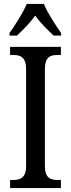

<svg xmlns="http://www.w3.org/2000/svg" viewBox="-20 -951 358 971"><path d="M28 -784V-771H66C97 -801 132 -835 158 -872C184 -835 220 -801 251 -771H289V-784C262 -822 220 -886 202 -931H115C97 -886 55 -822 28 -784ZM31 0H288V-41H271C234 -41 207 -52 207 -112V-601C207 -662 233 -673 271 -673H288V-714H31V-673H48C83 -673 112 -662 112 -601V-111C112 -52 83 -41 48 -41H31Z"/></svg>

Font: Noto Serif Myanmar Condensed
Style: Regular
Weight: 400
Width: 3
Designer: Ben Mitchell and the Monotype Design Team
Foundry: Monotype Imaging Inc.
Version: Version 2.106